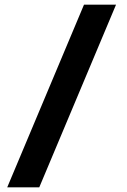

<svg xmlns="http://www.w3.org/2000/svg" viewBox="-20 -708 543 824"><path d="M340.5 -688H478L148.5 96H11Z"/></svg>

Font: League Spartan Thin ExtraBold
Style: Regular
Weight: 800
Version: Version 2.002